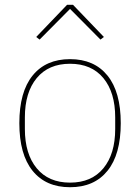

<svg xmlns="http://www.w3.org/2000/svg" viewBox="-20 -763 580 795"><path d="M144 -599.1 129.9 -609.9 257.8 -743.2H282.2L410.2 -609.9L396 -599.1L270 -726.1ZM425 -55.7Q370.1 12.2 270 12.2Q169.9 12.2 115 -55.7Q60.1 -123.5 60.1 -252.9Q60.1 -382.3 115 -450.2Q169.9 -518.1 270 -518.1Q370.1 -518.1 425 -450.2Q480 -382.3 480 -252.9Q480 -123.5 425 -55.7ZM457 -229V-276.9Q457 -380.4 408 -439.7Q358.9 -499 270 -499Q181.2 -499 132.1 -439.7Q83 -380.4 83 -276.9V-229Q83 -125.5 132.1 -66.2Q181.2 -6.8 270 -6.8Q358.9 -6.8 408 -66.2Q457 -125.5 457 -229Z"/></svg>

Font: Anuphan Thin
Style: Regular
Weight: 250
Designer: Mike Abbink, Paul van der Laan, Pieter van Rosmalen, Mint Tantisuwanna
Foundry: Bold Monday; Cadson Demak
Version: Version 3.002;hotconv 1.0.109;makeotfexe 2.5.65596